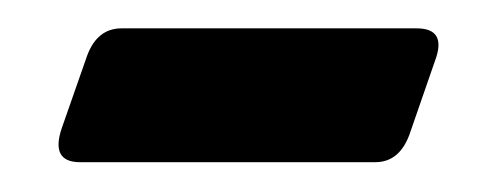

<svg xmlns="http://www.w3.org/2000/svg" viewBox="-20 -316 330 132"><path d="M266.5 -296.5Q287.5 -296.5 279 -274L261.5 -223.5Q254.5 -204.5 238 -204.5H35Q14.5 -204.5 22.5 -228L40 -278Q47 -296.5 63.5 -296.5Z"/></svg>

Font: Fraunces 144pt Soft
Style: Bold Italic
Weight: 700
Italic angle: -16°
Version: Version 1.000;[b76b70a41]